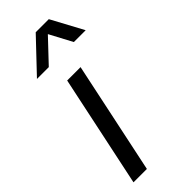

<svg xmlns="http://www.w3.org/2000/svg" viewBox="-257 -834 872 872"><g transform="rotate(-45 178.5 -398.0)"><path d="M22 0 136 -540H222L108 0ZM190 -796H274L357 -642H281L223 -751L120 -642H44Z"/></g></svg>

Font: Plus Jakarta Display
Style: Italic
Weight: 400
Italic angle: -12°
Designer: Gumpita Rahayu
Foundry: Tokotype Studio
Version: Version 1.000